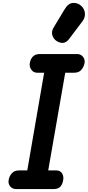

<svg xmlns="http://www.w3.org/2000/svg" viewBox="-20 -1300 604 1320"><path d="M92 0Q65 0 50 -18.5Q35 -37 39.5 -62.5Q44 -89 61.2 -108.8Q78.5 -128.5 112.5 -128.5H167.5L283.5 -800H235.5Q210 -800 195.2 -821Q180.5 -842 185 -867Q189.5 -893.5 206 -911Q222.5 -928.5 254.5 -928.5H509.5Q534 -928.5 549.5 -911Q565 -893.5 561.5 -867Q557 -842 540.2 -821Q523.5 -800 489.5 -800H428.5L311.5 -128.5H366.5Q393.5 -128.5 406.2 -108.8Q419 -89 414.5 -62.5Q411 -37 396.5 -18.5Q382 0 346 0ZM371.5 -1016.5Q348.5 -1030.5 340.2 -1056.8Q332 -1083 348.5 -1110.5L425.5 -1238Q449.5 -1278 482.2 -1279.8Q515 -1281.5 538 -1260Q561.5 -1239 563.8 -1209Q566 -1179 547.5 -1154.5L455 -1032Q436.5 -1007.5 414.8 -1005.5Q393 -1003.5 371.5 -1016.5Z"/></svg>

Font: Edu VIC WA NT Hand
Style: Regular
Weight: 400
Designer: Tina and Corey Anderson, Eben Sorkin, Mirko Velimirovic
Foundry: Google for Education
Version: Version 1.000